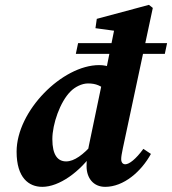

<svg xmlns="http://www.w3.org/2000/svg" viewBox="-20 -739 694 775"><path d="M286.1 -521.6H645.3L654.4 -564.8H295.2L286.1 -521.6ZM150.7 15.2C218.8 15.2 302.6 -44.6 359.2 -127L355.2 -159.1C316.4 -114.7 279.7 -87.5 247 -87.5C213.2 -87.5 191.3 -112.9 191.3 -177.4C191.3 -237.8 222.5 -328.5 265.1 -370.3C282.1 -387.6 309.9 -402.2 335.2 -402.2C368.4 -402.2 387.3 -392.4 410.8 -372.7L480 -430.2C449.8 -462.1 417.5 -476.2 380 -476.2C232 -476.2 47 -291.8 47 -126.7C47 -21.3 96.2 15.2 150.7 15.2ZM475.8 -140.1 596.8 -707 581.2 -719.4 370.7 -662.9 365.3 -625.2 488.1 -608.5 446.1 -643.8 407.3 -451.3 396.5 -427.7 338.9 -151.8C332.3 -121.7 329.2 -91 329.4 -68.3C329.4 -20.6 356.6 15.2 404.6 15.2C479.6 15.2 550.2 -46.7 589.2 -117.7L558.7 -138.1C528.3 -96.5 501.6 -75.9 485.7 -75.9C475.9 -75.9 469.2 -83.2 469.2 -96.5C469.2 -107 471.5 -118.7 475.8 -140.1Z"/></svg>

Font: Source Serif Variable
Style: Italic
Weight: 389
Italic angle: -12°
Designer: Frank Grießhammer
Foundry: Adobe Systems Incorporated
Version: Version 3.001;hotconv 1.0.111;makeotfexe 2.5.65597